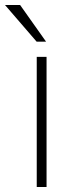

<svg xmlns="http://www.w3.org/2000/svg" viewBox="-51 -743 300 763"><path d="M134 0H95V-517H134ZM-31 -723 94.5 -577.5H132L29 -723Z"/></svg>

Font: Public Sans VF
Style: Regular
Weight: 400
Designer: Pablo Impallari, Rodrigo Fuenzalida (Modified by Dan O. Williams and USWDS)
Version: Version 1.003